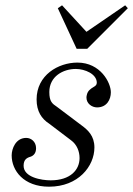

<svg xmlns="http://www.w3.org/2000/svg" viewBox="-20 -692 502 724"><path d="M198 -661 269 -508H309L462 -661L452 -672L306 -572L214 -672ZM24 -106C24 -49 69 12 165 12C275 12 336 -65 336 -136C336 -180 311 -202 288 -219L195 -289C177 -301 166 -309 166 -345C166 -404 218 -432 266 -432C300 -432 345 -413 345 -380C345 -372 340 -368 333 -364C328 -361 323 -358 319 -354C308 -345 306 -330 306 -324C306 -301 327 -287 346 -287C383 -287 398 -317 398 -344C398 -380 359 -456 272 -456C200 -456 118 -409 118 -317C118 -272 137 -244 165 -226L248 -163C270 -147 280 -121 280 -96C280 -52 246 -12 171 -12C137 -12 69 -23 69 -67C69 -90 81 -97 95 -101C107 -105 116 -115 116 -133C116 -158 97 -172 79 -172C39 -172 24 -131 24 -106Z"/></svg>

Font: Old Standard
Style: Italic
Weight: 400
Italic angle: -15.2°
Designer: Alexey Kryukov <alexios@thessalonica.org.ru>
Version: Version 2.0